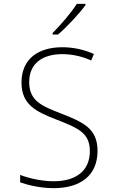

<svg xmlns="http://www.w3.org/2000/svg" viewBox="-20 -970 603 1000"><path d="M254 -798V-790H282C331 -832 392 -898 425 -943V-950H380C352 -905 297 -841 254 -798ZM259 10C398 10 488 -55 488 -184C488 -303 410 -335 295 -380C200 -417 132 -444 132 -542C132 -645 208 -688 304 -688C347 -688 400 -680 455 -655L469 -689C417 -712 360 -724 305 -724C181 -724 92 -665 92 -540C92 -424 169 -388 272 -348C387 -303 448 -278 448 -183C448 -78 373 -26 260 -26C201 -26 134 -40 85 -59V-20C129 -5 193 10 259 10Z"/></svg>

Font: Noto Sans Mono SemiCondensed ExtraLight
Style: Regular
Weight: 200
Width: 4
Designer: Monotype Design Team
Foundry: Monotype Imaging Inc.
Version: Version 2.014